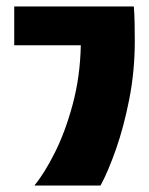

<svg xmlns="http://www.w3.org/2000/svg" viewBox="-20 -574 461 594"><path d="M88 0 87 -1Q117 -37 149.5 -101.5Q182 -166 205 -251.5Q228 -337 230 -434H24V-554H394Q396 -531 396.5 -500Q397 -469 397 -447Q397 -354 380 -267.5Q363 -181 338.5 -111.5Q314 -42 291 0Z"/></svg>

Font: Tac One
Style: Regular
Weight: 400
Designer: Oluseyi Olusanya, David Udoh, Eyiyemi Adegbite, Mirko Velimirović
Version: Version 1.003; ttfautohint (v1.8.4.7-5d5b)